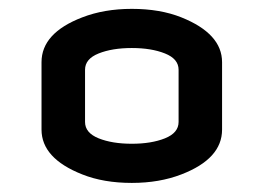

<svg xmlns="http://www.w3.org/2000/svg" viewBox="-20 -767 592 431"><path d="M170.9 -493.2Q170.9 -468.8 201.4 -456.5Q231.9 -444.3 275.9 -444.3Q319.8 -444.3 350.3 -456.5Q380.9 -468.8 380.9 -493.2V-610.4Q380.9 -634.8 350.3 -647Q319.8 -659.2 275.9 -659.2Q231.9 -659.2 201.4 -647Q170.9 -634.8 170.9 -610.4ZM73.2 -476.1V-627.4Q73.2 -692.9 164.6 -728Q213.9 -747.1 275.9 -747.1Q339.4 -747.1 387.2 -728Q478.5 -691.4 478.5 -627.4V-476.1Q478.5 -410.6 387.2 -375.5Q337.9 -356.4 275.9 -356.4Q212.4 -356.4 164.6 -375.5Q73.2 -411.6 73.2 -476.1Z"/></svg>

Font: Nova Flat
Style: Book
Weight: 400
Version: Version 2.000